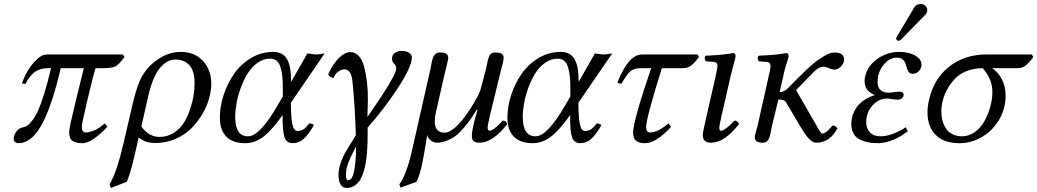

<svg xmlns="http://www.w3.org/2000/svg" viewBox="-20 -700 5160 955"><path d="M590.8 -429.2 599.1 -417Q571.8 -378.4 553.7 -369.6Q535.6 -360.8 487.8 -360.8H455.1Q442.4 -320.3 411.1 -187Q406.7 -166 393.1 -106Q387.2 -83 387.2 -67.9Q387.2 -41 407.2 -41Q421.9 -41 447.5 -51Q473.1 -61 501 -85.9Q502.9 -83.5 507.6 -77.9Q512.2 -72.3 514.2 -69.8Q485.8 -38.6 451.7 -13.2Q417.5 12.2 389.2 12.2Q358.4 12.2 341.3 1Q324.2 -10.3 324.2 -40Q324.2 -58.1 332 -91.8Q355 -192.4 397 -360.8H282.2Q240.2 -181.6 192.6 -89.4Q145 2.9 84 11.2Q80.1 12.2 71.8 12.2Q62.5 12.2 55.2 6.6Q47.9 1 47.9 -11.2Q47.9 -14.2 49.8 -22Q54.7 -38.1 65.4 -50.5Q76.2 -63 90.8 -65.9Q91.8 -65.9 93.5 -66.4Q95.2 -66.9 96.2 -66.9Q106.9 -69.8 116 -75.4Q125 -81.1 139.9 -99.9Q154.8 -118.7 168.5 -148.2Q182.1 -177.7 199.5 -232.7Q216.8 -287.6 233.9 -360.8H216.8Q177.7 -360.8 151.6 -340.6Q125.5 -320.3 106 -282.2Q103 -282.7 97.4 -283.7Q91.8 -284.7 88.9 -285.2Q100.1 -316.9 119.1 -349.1Q138.2 -381.3 163.8 -405.3Q189.5 -429.2 211.9 -429.2H231.9Z M947.8 -286.1Q947.8 -347.2 922.1 -375.5Q896.5 -403.8 852.1 -403.8Q835 -403.8 818.6 -396.5Q802.2 -389.2 783.7 -371.1Q765.1 -353 748 -316.4Q731 -279.8 718.8 -228L683.1 -70.8Q719.7 -19 773.9 -19Q813.5 -19 845.2 -39.8Q877 -60.5 895.5 -91.1Q914.1 -121.6 926.5 -159.7Q939 -197.8 943.4 -229Q947.8 -260.3 947.8 -286.1ZM610.8 204.1 531.7 234.9 524.9 216.8Q560.5 159.2 595.7 6.8L640.1 -184.1Q651.4 -233.4 663.8 -268.8Q676.3 -304.2 689.9 -326.2Q703.6 -348.1 712.9 -358.9Q722.2 -369.6 736.8 -382.8Q804.2 -441.9 878.9 -441.9Q948.2 -441.9 989.5 -397Q1030.8 -352.1 1030.8 -283.2Q1030.8 -249 1020 -210.2Q1009.3 -171.4 986.1 -132.1Q962.9 -92.8 930.9 -60.8Q898.9 -28.8 852.5 -8.8Q806.2 11.2 752.9 11.2Q724.6 11.2 706.3 4.6Q688 -2 669.9 -16.1Q668.5 -10.3 661.4 21Q654.3 52.2 652.8 58.1Q629.9 159.7 610.8 204.1Z M1362.8 -179.2 1386.7 -220.2V-259.8Q1386.7 -294.9 1384.3 -319.6Q1381.8 -344.2 1375.2 -365.7Q1368.7 -387.2 1356 -397.7Q1343.3 -408.2 1323.7 -408.2Q1290 -408.2 1260.7 -387.5Q1231.4 -366.7 1211.7 -334.5Q1191.9 -302.2 1177.5 -262.7Q1163.1 -223.1 1156.5 -186Q1149.9 -148.9 1149.9 -118.2Q1149.9 -22 1213.9 -22Q1272.5 -22 1362.8 -179.2ZM1337.9 -441.9Q1386.7 -441.9 1407.2 -406.5Q1427.7 -371.1 1427.7 -301.8V-292L1508.8 -434.1Q1513.7 -434.1 1524.4 -432.4Q1535.2 -430.7 1537.6 -430.2L1552.7 -429.2Q1560.5 -428.7 1575 -431.4Q1589.4 -434.1 1594.7 -434.1L1426.8 -189Q1426.8 -136.2 1430.7 -104.5Q1434.6 -72.8 1441.4 -60.8Q1448.2 -48.8 1459 -48.8Q1477.1 -48.8 1489 -56.4Q1501 -64 1518.1 -85.9Q1533.7 -85.9 1541 -77.1Q1513.7 -29.3 1489.7 -8.5Q1465.8 12.2 1436 12.2Q1404.8 12.2 1394.8 -18.3Q1384.8 -48.8 1385.7 -127.9Q1336.9 -58.6 1297.4 -25.9Q1257.8 6.8 1215.8 11.2Q1210.9 12.2 1200.7 12.2Q1137.7 12.2 1105.7 -20.3Q1073.7 -52.7 1073.7 -115.2Q1073.7 -170.4 1092.5 -227.8Q1111.3 -285.2 1144.5 -333Q1177.7 -380.9 1228.8 -411.4Q1279.8 -441.9 1337.9 -441.9Z M1700.7 170.9Q1700.7 195.8 1712.9 195.8Q1733.4 195.8 1742.2 146.7Q1751 97.7 1751 38.1V28.8Q1725.6 75.7 1713.1 108.2Q1700.7 140.6 1700.7 170.9ZM1663.6 171.9Q1663.6 111.3 1710.9 36.1L1750 -26.9Q1745.1 -181.2 1732.9 -296.9Q1726.6 -355 1692.9 -355Q1678.2 -355 1663.1 -344.2Q1647.9 -333.5 1638.7 -312Q1631.3 -312 1622.3 -318.8Q1613.3 -325.7 1612.8 -332Q1637.7 -384.3 1666.7 -412.6Q1695.8 -440.9 1723.6 -440.9Q1748 -440.9 1765.6 -420.4Q1783.2 -399.9 1791.7 -366.5Q1800.3 -333 1805.4 -290.5Q1810.5 -248 1809.8 -204.1Q1809.1 -160.2 1807.6 -118.2Q1950.7 -323.2 1950.7 -358.9Q1950.7 -374 1940.2 -383.5Q1929.7 -393.1 1929.7 -409.2Q1929.7 -425.8 1943.8 -436.3Q1958 -446.8 1975.6 -446.8Q2002 -446.8 2015.4 -437Q2028.8 -427.2 2028.8 -415Q2028.8 -368.2 1957 -259.3Q1885.3 -150.4 1808.6 -65.9V-36.1Q1808.6 -9.8 1808.1 10.5Q1807.6 30.8 1805.2 60.5Q1802.7 90.3 1798.8 112.5Q1794.9 134.8 1787.1 158.9Q1779.3 183.1 1768.6 198.7Q1757.8 214.4 1741.5 224.6Q1725.1 234.9 1704.6 234.9Q1683.6 234.9 1673.6 217Q1663.6 199.2 1663.6 171.9Z M2027.3 57.1 2121.1 -356.9Q2122.6 -363.8 2124.8 -376Q2127 -388.2 2128.4 -395.5Q2129.9 -402.8 2133.3 -412.1Q2136.7 -421.4 2140.6 -426.5Q2144.5 -431.6 2151.4 -435.3Q2158.2 -439 2167.5 -439Q2190.4 -439 2200 -432.4Q2209.5 -425.8 2209.5 -412.1Q2209.5 -407.7 2206.1 -392.3Q2202.6 -377 2198 -358.9Q2193.4 -340.8 2192.4 -335.9L2149.4 -147Q2124 -40 2192.4 -40Q2213.4 -40 2241.5 -64Q2269.5 -87.9 2294.2 -122.1Q2318.8 -156.2 2338.6 -189.9Q2358.4 -223.6 2368.2 -247.1L2397.5 -356.9Q2399.4 -364.7 2402.1 -379.6Q2404.8 -394.5 2407 -402.8Q2409.2 -411.1 2413.3 -420.7Q2417.5 -430.2 2425 -434.6Q2432.6 -439 2443.4 -439Q2466.3 -439 2475.8 -432.4Q2485.4 -425.8 2485.4 -412.1Q2485.4 -406.7 2483.2 -396.2Q2481 -385.7 2477.3 -371.8Q2473.6 -357.9 2472.2 -352.1L2416.5 -124Q2405.3 -74.2 2405.3 -66.9Q2405.3 -49.8 2415.5 -49.8Q2426.8 -49.8 2447.3 -67.6Q2467.8 -85.4 2480.5 -100.1Q2497.6 -100.1 2503.4 -83Q2431.2 9.8 2364.3 9.8Q2343.3 9.8 2335.2 1.2Q2327.1 -7.3 2327.1 -22.9Q2327.1 -62.5 2355.5 -153.8L2352.5 -155.8Q2334 -127 2322.3 -109.6Q2310.5 -92.3 2289.1 -66.7Q2267.6 -41 2249.3 -26.6Q2231 -12.2 2205.3 -1.2Q2179.7 9.8 2153.3 9.8Q2136.7 9.8 2121.8 -2.2Q2106.9 -14.2 2105.5 -29.8L2086.4 81.1Q2070.8 171.9 2050.3 205.1L1972.2 232.9L1966.3 216.8Q1983.4 196.8 2001 147.5Q2018.6 98.1 2027.3 57.1Z M2793 -179.2 2816.9 -220.2V-259.8Q2816.9 -294.9 2814.5 -319.6Q2812 -344.2 2805.4 -365.7Q2798.8 -387.2 2786.1 -397.7Q2773.4 -408.2 2753.9 -408.2Q2720.2 -408.2 2690.9 -387.5Q2661.6 -366.7 2641.8 -334.5Q2622.1 -302.2 2607.7 -262.7Q2593.3 -223.1 2586.7 -186Q2580.1 -148.9 2580.1 -118.2Q2580.1 -22 2644 -22Q2702.6 -22 2793 -179.2ZM2768.1 -441.9Q2816.9 -441.9 2837.4 -406.5Q2857.9 -371.1 2857.9 -301.8V-292L2939 -434.1Q2943.8 -434.1 2954.6 -432.4Q2965.3 -430.7 2967.8 -430.2L2982.9 -429.2Q2990.7 -428.7 3005.1 -431.4Q3019.5 -434.1 3024.9 -434.1L2856.9 -189Q2856.9 -136.2 2860.8 -104.5Q2864.7 -72.8 2871.6 -60.8Q2878.4 -48.8 2889.2 -48.8Q2907.2 -48.8 2919.2 -56.4Q2931.2 -64 2948.2 -85.9Q2963.9 -85.9 2971.2 -77.1Q2943.8 -29.3 2919.9 -8.5Q2896 12.2 2866.2 12.2Q2835 12.2 2825 -18.3Q2814.9 -48.8 2815.9 -127.9Q2767.1 -58.6 2727.5 -25.9Q2688 6.8 2646 11.2Q2641.1 12.2 2630.9 12.2Q2567.9 12.2 2535.9 -20.3Q2503.9 -52.7 2503.9 -115.2Q2503.9 -170.4 2522.7 -227.8Q2541.5 -285.2 2574.7 -333Q2607.9 -380.9 2658.9 -411.4Q2710 -441.9 2768.1 -441.9Z M3218.8 -360.8H3167Q3133.8 -360.8 3116 -345.9Q3098.1 -331.1 3070.8 -283.2Q3069.3 -283.7 3064.7 -284.7Q3060.1 -285.6 3056.2 -286.6Q3052.2 -287.6 3050.8 -288.1Q3059.1 -311 3070.1 -333Q3081.1 -355 3096.4 -377.9Q3111.8 -400.9 3131.8 -415Q3151.9 -429.2 3172.9 -429.2H3449.2L3457 -417Q3436 -388.2 3418.5 -374.5Q3400.9 -360.8 3377 -360.8H3272Q3193.8 -111.8 3193.8 -67.9Q3193.8 -41 3212.9 -41Q3252.9 -41 3305.2 -86.9Q3306.6 -83.5 3317.9 -68.8Q3242.2 12.2 3189 12.2Q3158.2 12.2 3143.6 0Q3128.9 -12.2 3128.9 -41Q3128.9 -96.2 3218.8 -360.8Z M3613.8 -319.8 3568.8 -124Q3557.6 -74.2 3557.6 -64Q3557.6 -49.8 3566.9 -49.8Q3575.7 -49.8 3595 -64.2Q3614.3 -78.6 3632.8 -100.1Q3649.9 -100.1 3655.8 -83Q3583.5 9.8 3516.6 9.8Q3475.6 9.8 3475.6 -27.8Q3475.6 -43 3492.7 -115.2L3539.6 -320.8Q3548.8 -364.7 3548.8 -371.1Q3548.8 -390.6 3530.8 -392.1L3490.7 -395Q3480 -411.6 3489.7 -422.9Q3582.5 -426.8 3626.5 -436Q3638.7 -436 3638.7 -420.9Q3638.7 -415 3635.7 -404.1Q3632.8 -393.1 3626.2 -369.4Q3619.6 -345.7 3613.8 -319.8Z M3875.5 -319.8 3857.4 -241.2Q3867.7 -241.2 3878.2 -246.6Q3888.7 -252 3893.3 -255.9Q3897.9 -259.8 3910.2 -272.5Q3922.4 -285.2 3923.3 -286.1L3974.6 -336.9Q3995.6 -357.9 4018.3 -377.7Q4041 -397.5 4074.5 -418.2Q4107.9 -439 4129.4 -439Q4178.7 -439 4178.7 -403.8Q4178.7 -386.7 4163.8 -370.4Q4148.9 -354 4132.3 -354Q4117.2 -354 4102.3 -361.1Q4087.4 -368.2 4076.7 -368.2Q4052.7 -368.2 4026.4 -340.8L3939.5 -252L4038.6 -80.1Q4041.5 -75.2 4046.4 -66.4Q4052.2 -56.2 4054.7 -52Q4057.1 -47.9 4060.3 -43.2Q4063.5 -38.6 4065.4 -37.4Q4067.4 -36.1 4069.3 -36.1Q4081.5 -36.1 4096.7 -49.6Q4111.8 -63 4120.6 -76.2Q4133.3 -76.2 4145.5 -62Q4107.9 9.8 4039.6 9.8Q4028.8 9.8 4018.1 2.7Q4007.3 -4.4 3996.8 -17.6Q3986.3 -30.8 3979.7 -40.5Q3973.1 -50.3 3964.4 -64.9L3888.7 -192.9Q3880.9 -205.1 3851.6 -205.1L3819.3 -71.8Q3817.9 -66.4 3815.7 -53.5Q3813.5 -40.5 3811.3 -31.2Q3809.1 -22 3804.9 -11.7Q3800.8 -1.5 3793.5 4.2Q3786.1 9.8 3775.4 9.8Q3752.4 9.8 3743.4 2.9Q3734.4 -3.9 3734.4 -17.1Q3734.4 -22 3736.8 -32.5Q3739.3 -43 3742.9 -55.7Q3746.6 -68.4 3747.6 -71.8L3801.8 -314Q3812.5 -357.9 3812.5 -371.1Q3812.5 -390.6 3794.4 -392.1L3754.4 -395Q3743.7 -411.6 3753.4 -422.9Q3846.7 -426.8 3890.6 -436Q3902.3 -436 3902.3 -420.9Q3902.3 -415 3898.7 -403.8Q3895 -392.6 3887.9 -369.6Q3880.9 -346.7 3875.5 -319.8Z M4288.6 -92.8Q4288.6 -61 4307.1 -41.5Q4325.7 -22 4359.4 -22Q4414.1 -22 4485.4 -66.9Q4486.8 -64 4490.5 -57.4Q4494.1 -50.8 4495.6 -47.9Q4426.8 6.8 4353.5 12.2Q4331.5 12.2 4313.5 10.3Q4295.4 8.3 4276.4 2.2Q4257.3 -3.9 4244.1 -13.9Q4231 -23.9 4222.7 -41.5Q4214.4 -59.1 4214.4 -83Q4214.4 -104 4220.2 -124Q4226.1 -144 4239 -163.6Q4252 -183.1 4275.1 -199.7Q4298.3 -216.3 4330.6 -227.1Q4302.7 -240.2 4291.5 -256.3Q4280.3 -272.5 4280.3 -301.8Q4286.6 -363.8 4338.1 -402.8Q4389.6 -441.9 4453.6 -441.9Q4501.5 -441.9 4532.5 -423.3Q4563.5 -404.8 4563.5 -378.9Q4563.5 -361.3 4550.8 -347.2Q4538.1 -333 4520.5 -333Q4512.7 -333 4507.3 -335.7Q4502 -338.4 4498.3 -344.2Q4494.6 -350.1 4492.9 -355Q4491.2 -359.9 4488.5 -369.1Q4485.8 -378.4 4484.4 -382.8Q4473.1 -413.1 4441.4 -413.1Q4403.3 -413.1 4374.3 -376.7Q4345.2 -340.3 4345.2 -291Q4345.2 -238.8 4403.3 -238.8Q4403.8 -238.8 4414.8 -240Q4425.8 -241.2 4437.7 -242.7Q4449.7 -244.1 4452.1 -244.1Q4474.6 -244.1 4474.6 -230Q4474.6 -225.1 4472.9 -220Q4471.2 -214.8 4463.4 -209.5Q4455.6 -204.1 4442.4 -204.1Q4439.5 -204.1 4423.8 -206.3Q4408.2 -208.5 4402.3 -209Q4399.4 -210 4395.5 -210Q4349.6 -210 4319.1 -175Q4288.6 -140.1 4288.6 -92.8ZM4527.3 -663.1Q4537.6 -680.2 4559.6 -680.2Q4573.2 -680.2 4582.8 -670.9Q4592.3 -661.6 4592.3 -648.9Q4592.3 -644 4591.3 -642.1Q4589.4 -632.8 4582.5 -627L4463.4 -504.9Q4455.6 -497.1 4450.2 -497.1Q4444.8 -497.1 4441.2 -500.2Q4437.5 -503.4 4437.5 -507.8V-509.8L4438.5 -511.2Q4438.5 -511.7 4439 -512.9Q4439.5 -514.2 4439.5 -515.1Q4441.4 -519 4442.4 -520L4515.6 -643.1Q4517.6 -646 4527.3 -663.1Z M4766.1 -22Q4800.8 -22 4830.3 -44.2Q4859.9 -66.4 4877.9 -100.1Q4896 -133.8 4906 -170.9Q4916 -208 4916 -241.2Q4916 -276.4 4904.3 -304Q4892.6 -331.5 4868.2 -360.8Q4822.8 -360.8 4786.1 -345.7Q4749.5 -330.6 4726.8 -305.2Q4704.1 -279.8 4690.2 -253.7Q4676.3 -227.5 4668.9 -198.2Q4662.1 -168.9 4662.1 -145Q4662.1 -121.1 4667.7 -100.1Q4673.3 -79.1 4685.1 -61Q4696.8 -43 4717.5 -32.5Q4738.3 -22 4766.1 -22ZM5040 -360.8H4915Q4944.8 -341.3 4963.4 -305.4Q4981.9 -269.5 4981.9 -223.1Q4981.9 -161.6 4951.2 -107.4Q4920.4 -53.2 4867.2 -20.5Q4814 12.2 4752 12.2Q4675.3 12.2 4634.3 -28.8Q4593.3 -69.8 4593.3 -140.1Q4593.3 -169.9 4600.1 -199.2Q4623 -306.6 4700.2 -367.9Q4777.3 -429.2 4888.2 -429.2H5111.8L5120.1 -417Q5098.6 -387.7 5081.5 -374.3Q5064.5 -360.8 5040 -360.8Z"/></svg>

Font: Common Serif
Style: Italic
Weight: 400
Italic angle: -12°
Designer: Philipp H. Poll, Khaled Hosny
Foundry: Stefan Peev, Context Ltd.
Version: Version 1.026